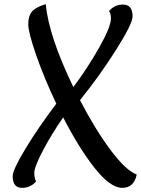

<svg xmlns="http://www.w3.org/2000/svg" viewBox="-20 -891 678 924"><path d="M514 -803Q514 -824 505 -838Q531 -869 572 -869Q618 -869 618 -812Q618 -777 539.5 -652.5Q461 -528 365 -409Q437 -270 511 -170.5Q585 -71 638 -51Q625 13 568 13Q511 13 435.5 -82.5Q360 -178 284 -326Q227 -244 186 -165.5Q145 -87 145 -59.5Q145 -32 154 -18Q127 13 86 13Q41 13 41 -43Q41 -74 103.5 -177Q166 -280 251 -392Q193 -514 154.5 -624.5Q116 -735 116 -774.5Q116 -814 133.5 -835Q151 -856 200 -871Q215 -716 333 -472Q400 -561 457 -661.5Q514 -762 514 -803Z"/></svg>

Font: Paprika
Style: Regular
Weight: 400
Designer: Eduardo Rodriguez Tunni
Foundry: Eduardo Rodriguez Tunni
Version: Version 1.001